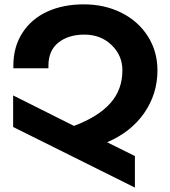

<svg xmlns="http://www.w3.org/2000/svg" viewBox="-20 -788 777 877"><path d="M699.2 -466.8Q699.2 -358.9 638.7 -271.7Q578.1 -184.6 469.2 -138.2L596.2 -75.2V68.8L40 -208V-352.1L317.9 -212.9Q428.2 -254.4 483.6 -316.2Q539.1 -377.9 539.1 -466.8Q539.1 -534.7 489.7 -582.3Q440.4 -629.9 365.2 -629.9Q293 -629.9 247.1 -593.8Q201.2 -557.6 201.2 -487.8V-476.1H41V-487.8Q41 -574.7 83 -638.9Q125 -703.1 197.3 -735.6Q269.5 -768.1 362.8 -768.1Q458 -768.1 534.7 -729.7Q611.3 -691.4 655.3 -622.3Q699.2 -553.2 699.2 -466.8Z"/></svg>

Font: Montserrat arm SemiBold
Style: Regular
Weight: 600
Designer: Julieta Ulanovsky
Foundry: Julieta Ulanovsky
Version: Version 6.000;PS 006.000;hotconv 1.0.88;makeotf.lib2.5.64775